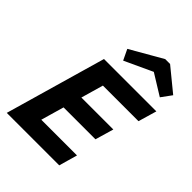

<svg xmlns="http://www.w3.org/2000/svg" viewBox="-256 -1048 1177 1177"><g transform="rotate(45 332.0 -460.0)"><path d="M207 -655H352L164 0H19ZM183 -535 218 -655H661L626 -535ZM30 0 64 -120H508L474 0ZM107 -270 142 -390H553L518 -270ZM264 -800 473 -920H502L489 -820L297 -731ZM664 -798 615 -731 471 -820 486 -920H515Z"/></g></svg>

Font: Intel One Mono Light
Style: Italic
Weight: 300
Italic angle: -16°
Monospace: yes
Designer: Fred Shallcrass
Foundry: Frere-Jones Type LLC
Version: Version 1.004